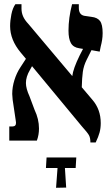

<svg xmlns="http://www.w3.org/2000/svg" viewBox="-20 -667 514 911"><path d="M418 -194Q458 -148 458 -83Q458 -59 452.5 -38.5Q447 -18 434 9H409Q409 -13 402 -25.5Q395 -38 368 -68L132 -353L122 -335Q103 -303 103 -273Q103 -247 120 -210L144 -146Q165 -102 165 -57Q165 -27 155 0H24V-67H39Q56 -67 56 -84Q56 -90 55 -93L40 -194Q38 -212 38 -221Q38 -254 48.5 -287.5Q59 -321 77 -348L103 -388L78 -418Q28 -478 28 -543Q28 -569 34 -599Q40 -629 53 -647H82V-626Q82 -607 89.5 -589.5Q97 -572 115 -553L323 -306Q327 -341 358 -404L374 -435L356 -438Q328 -442 316.5 -462.5Q305 -483 305 -522Q305 -582 322 -647H354V-630Q354 -597 380 -592L414 -587Q442 -584 454.5 -567.5Q467 -551 467 -510Q467 -493 464.5 -477.5Q462 -462 458 -447Q457 -441 453 -422L414 -429L391 -383Q377 -355 373 -326Q369 -297 368 -253ZM253 130H198L201 80H342L339 130H288L294 223L246 224Z"/></svg>

Font: Noto Serif Hebrew CondExtraBold
Style: Regular
Weight: 800
Width: 3
Designer: Monotype Design Team
Foundry: Monotype Imaging Inc.
Version: Version 1.000